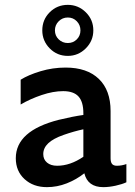

<svg xmlns="http://www.w3.org/2000/svg" viewBox="-20 -760 555 790"><path d="M327 -47Q294 -21 254.5 -5.5Q215 10 173 10Q117 10 81 -23Q45 -56 45 -109Q45 -222 222 -267Q280 -281 323 -287V-294Q323 -341 303 -363Q283 -385 240 -385Q199 -385 151.5 -369Q104 -353 65 -330V-432Q97 -452 147 -467Q197 -482 250 -482Q338 -482 386.5 -435.5Q435 -389 435 -303V-109Q435 -93 441 -85.5Q447 -78 461 -78Q481 -78 500 -85V-10Q483 -2 456 4Q429 10 405 10Q341 10 327 -47ZM215 -78Q269 -78 323 -115V-228Q285 -220 242 -205Q199 -190 178.5 -170.5Q158 -151 158 -126Q158 -104 173.5 -91Q189 -78 215 -78ZM154 -635Q154 -679 184.5 -709.5Q215 -740 259 -740Q302 -740 333 -709.5Q364 -679 364 -635Q364 -592 333 -561Q302 -530 259 -530Q215 -530 184.5 -561Q154 -592 154 -635ZM311 -635Q311 -657 296 -672.5Q281 -688 259 -688Q237 -688 221.5 -672.5Q206 -657 206 -635Q206 -613 221.5 -598Q237 -583 259 -583Q281 -583 296 -598Q311 -613 311 -635Z"/></svg>

Font: Madhuban Medium
Style: Regular
Weight: 500
Designer: jaikishan Patel
Foundry: MagicType
Version: Version 1.000